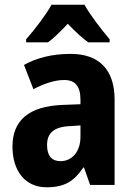

<svg xmlns="http://www.w3.org/2000/svg" viewBox="-20 -786 567 816"><path d="M339 -766H199C177 -725 125 -657 91 -619V-606H184C210 -625 237 -652 268 -685C300 -652 327 -626 355 -606H446V-619C410 -662 364 -721 339 -766ZM280 -557C202 -557 135 -540 82 -510L122 -407C170 -432 214 -446 253 -446C298 -446 322 -421 322 -362V-343L243 -340C106 -334 33 -277 33 -163C33 -62 85 10 178 10C255 10 295 -16 334 -74H337L363 0H467V-363C467 -491 400 -557 280 -557ZM278 -250 322 -253V-205C322 -140 285 -101 237 -101C201 -101 180 -123 180 -169C180 -220 208 -247 278 -250Z"/></svg>

Font: Noto Sans Oriya Cond Bold
Style: Bold
Weight: 700
Width: 3
Designer: Amélie Bonet and Sol Matas
Foundry: Google LLC
Version: Version 2.006